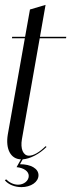

<svg xmlns="http://www.w3.org/2000/svg" viewBox="-21 -646 292 788"><path d="M-1 94C14 112 40 122 67 122C106 122 137 101 137 73C137 46 106 28 61 28L72 8C102 6 140 -13 170 -43L166 -46C142 -22 117 -7 98 -7C74 -7 62 -35 69 -75L142 -489H250L251 -495H143L166 -626L102 -607L82 -495H29L28 -489H81L11 -94C1 -34 23 7 65 8L47 40C77 43 97 57 97 76C97 96 77 112 53 112C35 112 17 103 4 90Z"/></svg>

Font: Moniqa Ita Display
Style: Italic
Weight: 400
Italic angle: -10°
Designer: Rajesh Rajput
Foundry: Rajesh Rajput
Version: Version 1.000